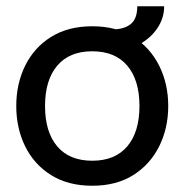

<svg xmlns="http://www.w3.org/2000/svg" viewBox="-20 -584 590 614"><path d="M275 10Q198 10 143.5 -24Q89 -58 60.5 -116Q32 -174 32 -245Q32 -316 60.5 -374Q89 -432 143.5 -466Q198 -500 275 -500Q352 -500 406 -466Q460 -432 489 -374Q518 -316 518 -245Q518 -174 489 -116Q460 -58 406 -24Q352 10 275 10ZM275 -70Q348 -70 387 -116Q426 -162 426 -245Q426 -328 387 -374Q348 -420 275 -420Q202 -420 163 -374Q124 -328 124 -245Q124 -162 163 -116Q202 -70 275 -70ZM339 -421V-490Q377 -490 398 -507Q419 -524 419 -564H505Q505 -526 483 -493.5Q461 -461 423.5 -441Q386 -421 339 -421Z"/></svg>

Font: Cabin VF Beta
Style: Regular
Weight: 400
Designer: Pablo Impallari
Foundry: Pablo Impallari. http://www.impallari.com Igino Marini. http://www.ikern.com
Version: Version 2.200